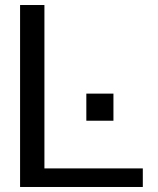

<svg xmlns="http://www.w3.org/2000/svg" viewBox="-20 -745 629 765"><path d="M60 -725V0H549V-74H157V-725ZM324 -372V-264H432V-372Z"/></svg>

Font: Sawarabi Gothic
Style: Regular
Weight: 400
Designer: mshio (mshio@users.sourceforge.jp)
Version: Version 20141215